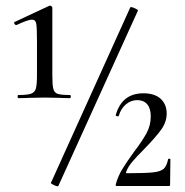

<svg xmlns="http://www.w3.org/2000/svg" viewBox="-20 -654 650 675"><path d="M44 -320Q76 -320 89 -324.5Q102 -329 106 -342.5Q110 -356 110 -389V-508Q110 -556 107.5 -570.5Q105 -585 92 -585Q79 -585 38 -566H37Q33 -566 30.5 -571Q28 -576 32 -577L154 -634H156Q159 -634 161.5 -631.5Q164 -629 164 -627V-389Q164 -355 167.5 -341.5Q171 -328 183 -324Q195 -320 226 -320Q229 -320 229 -314.5Q229 -309 226 -309Q203 -309 190 -310L138 -311L83 -310Q69 -309 44 -309Q42 -309 42 -314.5Q42 -320 44 -320ZM183 1Q178 1 168 -4Q158 -9 159 -11L438 -628Q438 -629 441 -629Q446 -629 456 -624Q466 -619 465 -617L185 0Q185 1 183 1ZM451 -120Q480 -158 495 -185.5Q510 -213 510 -245Q510 -273 497.5 -287.5Q485 -302 463 -302Q440 -302 422.5 -287Q405 -272 398 -248Q398 -245 394 -245Q391 -245 388.5 -246.5Q386 -248 387 -250Q409 -326 484 -326Q524 -326 545 -306.5Q566 -287 566 -255Q566 -225 546.5 -198Q527 -171 487 -130Q459 -102 444 -84Q429 -66 423 -48Q422 -45 425 -45Q491 -45 518 -48Q545 -51 555.5 -60.5Q566 -70 571 -94Q571 -96 575 -96Q579 -96 579 -94L578 -5Q578 0 574 0H390Q386 0 387 -6Q395 -35 410 -59.5Q425 -84 451 -120Z"/></svg>

Font: Cormorant Infant Medium
Style: Regular
Weight: 500
Designer: Christian Thalmann (Catharsis Fonts)
Foundry: Catharsis Fonts
Version: Version 4.000